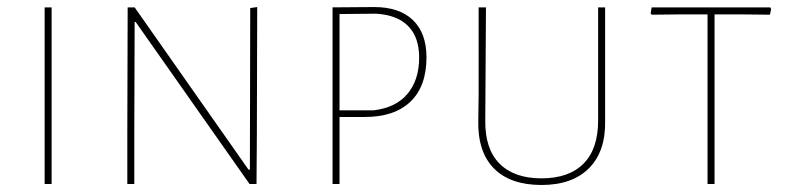

<svg xmlns="http://www.w3.org/2000/svg" viewBox="-20 -527 2269 550"><path d="M127.9 -505.9V0H107.9V-505.9Z M364.7 -158.2V0H344.7V-149.9L345.7 -505.9H365.7L691.9 -41H695.8L696.8 -503.9L716.8 -506.8L715.8 -141.1L714.8 0H694.8L368.7 -463.9H365.7Z M952.6 0H932.6V-505.9L1051.8 -506.8Q1124 -506.8 1162.6 -469.7Q1201.7 -432.1 1201.7 -362.8Q1201.7 -279.8 1155.8 -235.8Q1109.9 -191.9 1024.9 -191.9H952.6ZM952.6 -210.9H1049.8Q1113.3 -218.3 1146.5 -257.3Q1180.7 -297.4 1180.7 -361.8Q1180.7 -420.9 1148.9 -452.6Q1116.7 -484.9 1055.7 -487.8L952.6 -486.8Z M1531.2 2.9Q1441.9 2.9 1395 -44.4Q1348.1 -92.3 1350.1 -181.2L1351.1 -254.9V-505.9H1372.1L1370.1 -182.1Q1369.1 -100.6 1410.6 -58.6Q1452.6 -16.1 1531.2 -16.1Q1609.9 -16.1 1651.9 -58.6Q1693.4 -100.6 1693.4 -182.1V-505.9H1713.4V-181.2Q1715.3 -93.3 1667 -44.9Q1619.1 2.9 1531.2 2.9Z M1932.6 -485.8 1846.7 -484.9 1843.8 -488.8 1846.7 -505.9H2186.5L2189 -501L2185.5 -484.9L2102.5 -485.8H2026.9V0H2006.8V-485.8Z"/></svg>

Font: Datalegreya
Style: Gradient
Weight: 400
Designer: Figs Lab
Foundry: Figs Lab
Version: Version 1.002;PS 001.002;hotconv 1.0.70;makeotf.lib2.5.58329